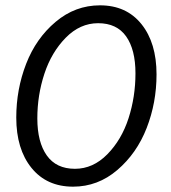

<svg xmlns="http://www.w3.org/2000/svg" viewBox="-20 -688 640 720"><path d="M254 12Q155 12 98 -58.5Q41 -129 41 -247Q41 -353 78 -448.5Q115 -544 188.5 -606Q262 -668 355 -668Q454 -668 510.5 -597.5Q567 -527 567 -409Q567 -303 530 -208Q493 -113 420 -50.5Q347 12 254 12ZM261 -55Q329 -55 382.5 -109.5Q436 -164 462 -244.5Q488 -325 488 -413Q488 -502 453 -551.5Q418 -601 348 -601Q280 -601 226.5 -546.5Q173 -492 146.5 -411.5Q120 -331 120 -244Q120 -155 155.5 -105Q191 -55 261 -55Z"/></svg>

Font: TypoPRO Source Code Pro
Style: Italic
Weight: 400
Italic angle: -11°
Monospace: yes
Designer: Paul D. Hunt, Teo Tuominen
Foundry: Adobe Systems Incorporated
Version: Version 1.030;PS 1.0;hotconv 1.0.84;makeotf.lib2.5.63406